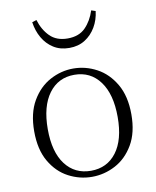

<svg xmlns="http://www.w3.org/2000/svg" viewBox="-88 -854 761 936"><g transform="rotate(-10 292.5 -386.0)"><path d="M292 14Q231 14 176 -15Q121 -44 86.5 -103.5Q52 -163 52 -253Q52 -343 87 -403Q122 -463 177 -492.5Q232 -522 292 -522Q353 -522 408 -492.5Q463 -463 498 -403Q533 -343 533 -253Q533 -163 498 -103.5Q463 -44 408 -15Q353 14 292 14ZM292 -16Q372 -16 418.5 -77.5Q465 -139 465 -252Q465 -365 418.5 -428Q372 -491 292 -491Q212 -491 165.5 -428Q119 -365 119 -252Q119 -139 165.5 -77.5Q212 -16 292 -16ZM135 -779 157 -786Q172 -736 204.5 -703.5Q237 -671 292 -671Q348 -671 380 -703.5Q412 -736 428 -786L449 -779Q444 -736 423.5 -701Q403 -666 370 -645Q337 -624 292 -624Q247 -624 214 -645Q181 -666 161 -701Q141 -736 135 -779Z"/></g></svg>

Font: Noto Serif JP ExtraLight
Style: Regular
Weight: 200
Designer: Ryoko NISHIZUKA  (kana & ideographs); Frank Grießhammer (Latin, Greek & Cyrillic); Wenlong ZHANG  (bopomofo); Sandoll Co
Foundry: Adobe
Version: Version 2.002-H1;hotconv 1.1.0;makeotfexe 2.6.0